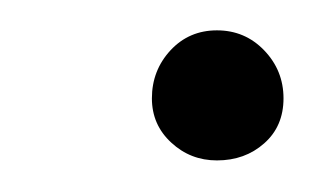

<svg xmlns="http://www.w3.org/2000/svg" viewBox="-20 -128 203 124"><path d="M120.1 -24.4Q138.2 -24.4 150.6 -35.4Q163.1 -46.4 163.1 -64.5Q163.1 -82.5 150.6 -95.5Q138.2 -108.4 120.1 -108.4Q102.1 -108.4 90.1 -95.5Q78.1 -82.5 78.1 -64.5Q78.1 -47.4 90.6 -35.9Q103 -24.4 120.1 -24.4Z"/></svg>

Font: ML-NILA05
Style: Regular
Weight: 400
Designer: CLT@C-DIT
Version: Version ML-NILA05 1.0